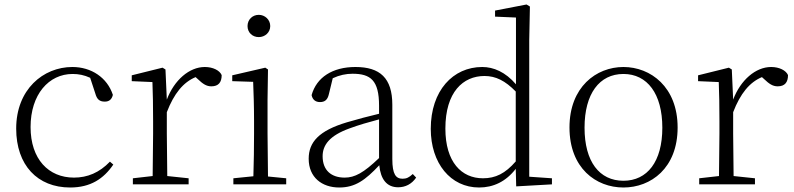

<svg xmlns="http://www.w3.org/2000/svg" viewBox="-20 -820 3532 854"><path d="M292 14C383 14 441 -25 484 -88L469 -101C422 -52 369 -30 309 -30C196 -30 116 -112 116 -255C116 -400 197 -491 303 -491C330 -491 355 -486 381 -474L404 -404C411 -379 422 -368 446 -368C465 -368 477 -377 482 -398C457 -475 386 -522 302 -522C172 -522 52 -422 52 -248C52 -85 147 14 292 14Z M658 0H819V-27L724 -37L722 -226V-321C754 -404 795 -454 850 -477L860 -468C882 -447 898 -436 920 -436C952 -436 966 -454 966 -486C957 -507 927 -522 891 -522C822 -522 755 -464 722 -377L716 -511L703 -519L566 -485V-459L658 -455C660 -405 661 -350 661 -281V-226L659 -37L571 -27V0Z M1131 -655C1158 -655 1182 -675 1182 -704C1182 -733 1158 -754 1131 -754C1103 -754 1081 -733 1081 -704C1081 -675 1103 -655 1131 -655ZM1106 0H1253V-27L1172 -35L1170 -226V-377L1172 -511L1160 -519L1013 -485V-459L1106 -456C1108 -405 1110 -349 1110 -281V-226C1110 -172 1109 -91 1107 -36L1018 -27V0Z M1751 13C1783 13 1811 -1 1831 -30L1816 -46C1800 -31 1788 -25 1771 -25C1741 -25 1725 -44 1725 -113V-354C1725 -473 1670 -522 1561 -522C1459 -522 1388 -476 1366 -397C1370 -377 1383 -366 1403 -366C1424 -366 1437 -375 1443 -402L1460 -472C1490 -486 1519 -492 1548 -492C1628 -492 1666 -463 1666 -350V-314C1620 -303 1570 -290 1523 -276C1399 -239 1353 -188 1353 -114C1353 -31 1412 14 1489 14C1560 14 1605 -19 1667 -85C1673 -23 1700 13 1751 13ZM1666 -117C1597 -51 1558 -30 1513 -30C1454 -30 1415 -62 1415 -125C1415 -175 1446 -217 1535 -249C1575 -264 1621 -277 1666 -289Z M2276 9 2435 0V-27L2334 -34V-641L2337 -791L2322 -800L2182 -773V-746L2275 -742V-445C2228 -500 2175 -522 2125 -522C1995 -522 1896 -417 1896 -247C1896 -94 1984 14 2111 14C2174 14 2230 -12 2274 -69ZM2274 -102C2227 -48 2184 -27 2128 -27C2033 -27 1961 -99 1961 -248C1961 -411 2040 -482 2135 -482C2185 -482 2227 -461 2274 -413Z M2753 14C2875 14 2994 -72 2994 -253C2994 -433 2874 -522 2753 -522C2632 -522 2513 -433 2513 -253C2513 -72 2631 14 2753 14ZM2753 -16C2646 -16 2580 -101 2580 -252C2580 -403 2646 -491 2753 -491C2859 -491 2926 -403 2926 -252C2926 -101 2859 -16 2753 -16Z M3177 0H3338V-27L3243 -37L3241 -226V-321C3273 -404 3314 -454 3369 -477L3379 -468C3401 -447 3417 -436 3439 -436C3471 -436 3485 -454 3485 -486C3476 -507 3446 -522 3410 -522C3341 -522 3274 -464 3241 -377L3235 -511L3222 -519L3085 -485V-459L3177 -455C3179 -405 3180 -350 3180 -281V-226L3178 -37L3090 -27V0Z"/></svg>

Font: Noto Serif CJK HK ExtraLight
Style: Regular
Weight: 200
Designer: Ryoko NISHIZUKA 西塚涼子 (kana & ideographs); Frank Grießhammer (Latin, Greek & Cyrillic); Wenlong ZHANG 张文龙 (bopomofo); San
Foundry: Adobe
Version: Version 2.001;hotconv 1.1.0;makeotfexe 2.6.0